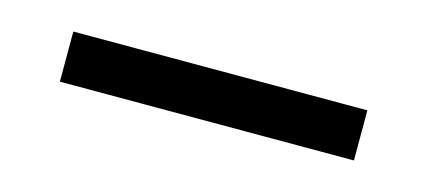

<svg xmlns="http://www.w3.org/2000/svg" viewBox="-25 -801 493 222"><g transform="rotate(15 222.0 -690.0)"><path d="M46 -660V-720H398V-660Z"/></g></svg>

Font: Big Shoulders Text
Style: Bold
Weight: 700
Designer: Patric King
Foundry: XO Type Co
Version: Version 1.000; ttfautohint (v1.8.2)